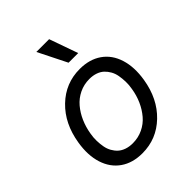

<svg xmlns="http://www.w3.org/2000/svg" viewBox="-222 -907 1041 1041"><g transform="rotate(-45 298.5 -386.5)"><path d="M257.1 11.4Q182.5 11.4 131.4 -24.3Q80.3 -60 59.5 -125.2Q38.7 -190.3 52.6 -275.6Q72.8 -400.9 151.6 -476.7Q230.5 -552.6 339.5 -552.6Q414.1 -552.6 465.4 -516.9Q516.7 -481.2 537.3 -415.5Q557.9 -349.8 544 -264.2Q523.8 -139.9 445 -64.3Q366.1 11.4 257.1 11.4ZM258.5 -63.9Q300.4 -63.9 336.3 -81Q372.2 -98 397.4 -127.7Q422.6 -157.3 439.5 -195Q456.3 -232.6 463.1 -275.6Q468 -302.2 467.3 -327.4Q466.6 -352.6 462.5 -375.2Q458.5 -397.7 448 -416.4Q437.5 -435 422.8 -448.7Q408 -462.4 386.4 -469.8Q364.7 -477.3 338.1 -477.3Q296.2 -477.3 260.3 -459.9Q224.4 -442.5 199.2 -412.6Q174 -382.8 157.3 -345Q140.6 -307.2 133.5 -264.2Q128.6 -237.6 129.3 -212.4Q130 -187.1 134.1 -165Q138.1 -142.8 148.6 -124.1Q159.1 -105.5 173.8 -92.2Q188.6 -78.8 210.2 -71.4Q231.9 -63.9 258.5 -63.9ZM321 -619.3 238.6 -784.1H336.6L394.9 -619.3Z"/></g></svg>

Font: Karasuma Gothic
Style: Italic
Weight: 400
Italic angle: -9.39999°
Designer: Rasmus Andersson / Ryoko Nishizuka
Foundry: Genbu
Version: Version 1.00